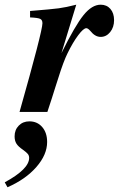

<svg xmlns="http://www.w3.org/2000/svg" viewBox="-69 -477 506 818"><path d="M59.1 -402.8V-430.2Q150.9 -437.5 181.6 -441.7Q212.4 -445.8 255.9 -457L192.9 -251Q251 -368.2 286.9 -412.6Q322.8 -457 359.9 -457Q385.7 -457 401.4 -439Q417 -420.9 417 -391.1Q417 -360.8 400.4 -340.3Q383.8 -319.8 359.9 -319.8Q335.9 -319.8 315.9 -345.2Q305.7 -356.9 298.8 -356.9Q286.6 -356.9 264.2 -326.9Q241.7 -296.9 219.2 -251Q201.2 -214.8 179.2 -144Q171.9 -123 166 -103Q154.3 -64.5 132.8 0H14.2Q111.8 -344.7 111.8 -377.9Q111.8 -392.1 102.1 -396.7Q92.3 -401.4 59.1 -402.8ZM-37.1 320.8 -48.8 299.8Q55.2 243.2 55.2 195.8Q55.2 186 49.6 179Q43.9 171.9 28.8 161.1Q8.8 147.5 1 135Q-6.8 122.6 -6.8 104Q-6.8 76.2 11 58.1Q28.8 40 56.2 40Q89.8 40 110.8 64.2Q131.8 88.4 131.8 127.9Q131.8 182.1 85.9 234.6Q40 287.1 -37.1 320.8Z"/></svg>

Font: Accordance
Style: Bold-Italic
Weight: 700
Italic angle: -11°
Version: Version 1.2 (build January 31, 2020) Miklal Software Solutio